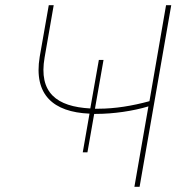

<svg xmlns="http://www.w3.org/2000/svg" viewBox="-20 -720 714 740"><path d="M350 -281C417 -281 493 -292 552 -310L498 0H518L640 -700H620L556 -330C490 -312 423 -301 359 -301H346L379 -489H361L328 -302C199 -309 128 -362 152 -499L187 -700H168L133 -501C109 -355 185 -288 325 -282L299 -133H317L343 -281Z"/></svg>

Font: Fixel Display 20240404 Thin
Style: Italic
Weight: 100
Italic angle: -10°
Designer: AlfaBravo + MacPaw
Foundry: Kyrylo Tkachov, Marchela Mozhyna, Serhii Makarenko, Maria Weinstein, Zakhar Kryvoshyya
Version: Version 1.211;Glyphs 3.2 (3225)